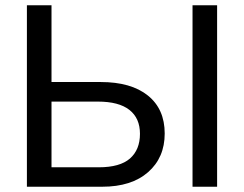

<svg xmlns="http://www.w3.org/2000/svg" viewBox="-20 -708 925 728"><path d="M604.5 -201.7C604.5 -263.5 583.3 -311.5 540.8 -345.7C498.3 -379.9 438.6 -397 361.8 -397H175.3V-688H82V0H367.7C441.6 0 499.5 -18.4 541.5 -55.2C583.5 -92 604.5 -140.8 604.5 -201.7ZM510.7 -200.7C510.7 -160.3 498 -129.1 472.7 -106.9C447.3 -84.8 407.9 -73.7 354.5 -73.7H175.3V-322.8H350.6C404 -322.8 444 -312.3 470.7 -291.3C497.4 -270.3 510.7 -240.1 510.7 -200.7ZM710 0H803.2V-688H710Z"/></svg>

Font: Arimo
Style: Regular
Weight: 400
Designer: Steve Matteson
Foundry: Monotype Imaging Inc.
Version: Version 1.32